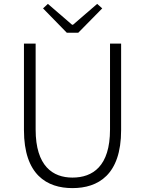

<svg xmlns="http://www.w3.org/2000/svg" viewBox="-20 -953 745 986"><path d="M323 -785H382L505 -910L479 -933L355 -826H350L226 -933L201 -910ZM352 13C484 13 602 -55 602 -285V-729H545V-288C545 -99 456 -41 352 -41C252 -41 163 -99 163 -288V-729H103V-285C103 -55 221 13 352 13Z"/></svg>

Font: Spoqa Han Sans Neo Light
Style: Regular
Weight: 300
Designer: [Spoqa Han Sans Neo] Dong-huui Kim ___ Younghwa Kang ___ Yujin Lee ___ [Noto Sans] Ryoko NISHIZUKA ____ (kana & ideograp
Foundry: Spoqa (http://www.spoqa-han-sans.com)
Version: Version 1.100;hotconv 1.0.109;makeotfexe 2.5.65596